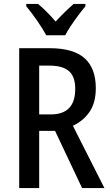

<svg xmlns="http://www.w3.org/2000/svg" viewBox="-20 -960 563 980"><path d="M234 -714Q354 -714 411.5 -663Q469 -612 469 -510Q469 -437 438 -390.5Q407 -344 352 -318L513 0H399L261 -292H180V0H78V-714ZM233 -625H180V-376H239Q364 -376 364 -506Q364 -569 332 -597Q300 -625 233 -625ZM216 -780Q199 -812 169.5 -854.5Q140 -897 114 -928V-940H174Q195 -923 218.5 -899.5Q242 -876 264 -850Q290 -878 310.5 -898Q331 -918 356 -940H416V-928Q400 -909 380.5 -883Q361 -857 342.5 -829.5Q324 -802 313 -780Z"/></svg>

Font: Noto Sans Myanmar Condensed Medium
Style: Regular
Weight: 500
Width: 3
Designer: Monotype Design Team
Foundry: Monotype Imaging Inc.
Version: Version 2.107; ttfautohint (v1.8.4.7-5d5b)